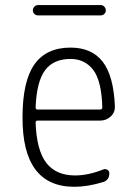

<svg xmlns="http://www.w3.org/2000/svg" viewBox="-20 -715 540 745"><path d="M253.9 -486.3Q187.5 -486.3 154.8 -442.4Q122.1 -398.4 118.2 -297.9Q118.2 -290 126 -290H368.2Q377 -290 377 -298.8Q374 -402.3 341.3 -444.3Q308.6 -486.3 253.9 -486.3ZM268.6 9.8Q66.4 9.8 67.4 -259.8Q67.4 -399.4 113.3 -464.8Q159.2 -530.3 253.9 -530.3Q335.9 -530.3 378.4 -475.6Q420.9 -420.9 425.8 -302.7Q426.8 -279.3 409.7 -263.2Q392.6 -247.1 369.1 -247.1H126Q118.2 -247.1 118.2 -238.3Q122.1 -131.8 159.7 -83Q197.3 -34.2 271.5 -34.2Q322.3 -34.2 380.9 -57.6Q388.7 -60.5 396.5 -56.2Q404.3 -51.8 404.3 -43Q404.3 -16.6 380.9 -8.8Q320.3 9.8 268.6 9.8ZM371.1 -695.3Q378.9 -695.3 384.8 -689Q390.6 -682.6 390.6 -674.8Q390.6 -667 384.8 -661.1Q378.9 -655.3 371.1 -655.3H127Q119.1 -655.3 113.3 -661.1Q107.4 -667 107.4 -674.8Q107.4 -682.6 113.3 -689Q119.1 -695.3 127 -695.3Z"/></svg>

Font: Rounded Mgen+ 2m light
Style: Regular
Weight: 200
Designer: [Source Han Sans]
Ryoko NISHIZUKA  (kana & ideographs); Paul D. Hunt (Latin, Greek & Cyrillic); Wenlong ZHANG  (bopomofo
Version: Version 1.059.20150602